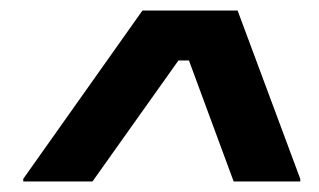

<svg xmlns="http://www.w3.org/2000/svg" viewBox="-20 -670 607 365"><path d="M24.2 -325V-330L250.8 -650H431.7L550.8 -330V-325H424.2L339.2 -555H319.2L155.8 -325Z"/></svg>

Font: Familjen Grotesk
Style: Bold Italic
Weight: 700
Italic angle: -9.46201°
Designer: Anders Wikstroem, Jonas Baeckman, Matilda Gysing, Kristian Moeller
Foundry: Familjen STHLM AB
Version: Version 2.002; ttfautohint (v1.8.4.7-5d5b)